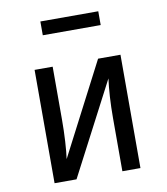

<svg xmlns="http://www.w3.org/2000/svg" viewBox="-84 -830 784 901"><g transform="rotate(-10 307.5 -379.5)"><path d="M512.3 -540V0H426.2V-252.8Q426.2 -305.6 429.2 -354.6Q432.3 -403.6 437.4 -440.5L207.7 0H103.1V-540H189.2V-287.7Q189.2 -235.4 186.2 -184.4Q183.1 -133.3 178.5 -101.5L405.6 -540ZM445.1 -693.3H169.2V-759H445.1Z"/></g></svg>

Font: FiraCode Nerd Font Mono
Style: Regular
Weight: 400
Monospace: yes
Designer: Carrois Corporate, Edenspiekermann AG, Nikita Prokopov
Foundry: Carrois Corporate, Edenspiekermann AG, Nikita Prokopov
Version: Version 6.002;Nerd Fonts 3.4.0